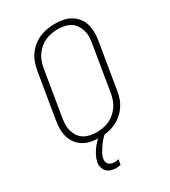

<svg xmlns="http://www.w3.org/2000/svg" viewBox="-229 -856 1057 1191"><g transform="rotate(-30 300.0 -260.0)"><path d="M249 8Q219 8 190 2.5Q161 -3 137 -17.5Q113 -32 95.5 -54Q78 -76 70 -103.5Q62 -131 62 -160.5Q62 -190 67 -220L121 -546Q126 -573 135 -599.5Q144 -626 161 -650Q178 -674 201 -692.5Q224 -711 250.5 -722.5Q277 -734 305 -738.5Q333 -743 360 -743Q390 -743 419 -737.5Q448 -732 472 -717.5Q496 -703 513.5 -681Q531 -659 539 -631.5Q547 -604 547 -574.5Q547 -545 542 -515L488 -189Q484 -162 474.5 -135.5Q465 -109 448 -85Q431 -61 408 -42.5Q385 -24 358.5 -12.5Q332 -1 304 3.5Q276 8 249 8ZM250 -30Q272 -30 295 -34Q318 -38 339.5 -47.5Q361 -57 380 -73Q399 -89 413 -109Q427 -129 434.5 -151Q442 -173 446 -195L500 -521Q504 -545 504.5 -568.5Q505 -592 498.5 -613.5Q492 -635 479.5 -653.5Q467 -672 448 -683.5Q429 -695 406 -700Q383 -705 359 -705Q337 -705 314 -701Q291 -697 269.5 -687.5Q248 -678 229 -662Q210 -646 196 -626Q182 -606 174.5 -584Q167 -562 163 -540L109 -214Q105 -190 104.5 -166.5Q104 -143 110.5 -121.5Q117 -100 129.5 -81.5Q142 -63 161 -51.5Q180 -40 203 -35Q226 -30 250 -30ZM243 223Q224 223 207 217.5Q190 212 178 200Q166 188 161 170.5Q156 153 159 135Q163 114 172.5 94Q182 74 194.5 56Q207 38 223 21.5Q239 5 256 -8H291L290 0Q275 14 261.5 29.5Q248 45 236.5 62Q225 79 215 96.5Q205 114 202 133Q200 144 203 155Q206 166 213.5 173Q221 180 231.5 183Q242 186 254 186Q261 186 268 185Q275 184 283 182L276 219Q268 221 259.5 222Q251 223 243 223Z"/></g></svg>

Font: Iosevka XLt Ex Obl
Style: Regular
Weight: 200
Width: 7
Italic angle: -9°
Monospace: yes
Designer: Belleve Invis
Foundry: Belleve Invis
Version: Version 32.5.0; ttfautohint (v1.8.4)